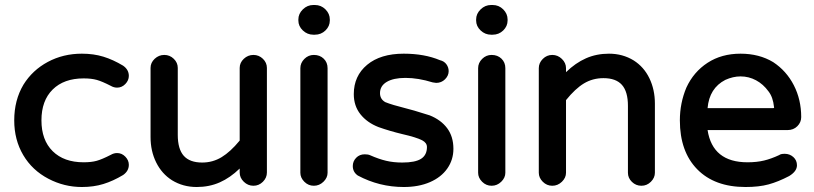

<svg xmlns="http://www.w3.org/2000/svg" viewBox="-20 -731 3259 769"><path d="M174 -15Q109 -49 73 -110Q37 -171 37 -249Q37 -330 74 -392Q110 -450 171.5 -483Q233 -516 308 -516Q355 -516 394 -504Q433 -492 473 -468Q496 -452 496 -427Q496 -409 482 -394.5Q468 -380 449 -380Q436 -380 424 -387Q389 -405 367.5 -411Q346 -417 315 -417Q236 -417 191 -372.5Q146 -328 146 -249Q146 -170 191 -125.5Q236 -81 315 -81Q346 -81 367.5 -87Q389 -93 424 -111Q436 -118 449 -118Q468 -118 482 -103.5Q496 -89 496 -71Q496 -46 473 -30Q433 -6 394 6Q355 18 308 18Q237 18 174 -15Z M669 -9Q628 -35 605.5 -80.5Q583 -126 583 -182V-459Q583 -480 599.5 -495.5Q616 -511 638 -511Q660 -511 676 -495.5Q692 -480 692 -459V-191Q692 -134 716 -107Q740 -80 790 -80Q832 -80 867.5 -101.5Q903 -123 940 -168V-459Q940 -480 956.5 -495.5Q973 -511 995 -511Q1017 -511 1033 -495.5Q1049 -480 1049 -459V-40Q1049 -19 1033 -3Q1017 13 995 13Q973 13 956.5 -3Q940 -19 940 -40V-56Q902 -19 860 -0.5Q818 18 768 18Q713 18 669 -9Z M1175 -649V-653Q1175 -676 1193 -693.5Q1211 -711 1235 -711H1241Q1266 -711 1283.5 -693.5Q1301 -676 1301 -653V-649Q1301 -626 1283.5 -609Q1266 -592 1241 -592H1235Q1211 -592 1193 -609Q1175 -626 1175 -649ZM1183 -458Q1183 -479 1199 -495Q1215 -511 1237 -511Q1261 -511 1276.5 -496Q1292 -481 1292 -458V-39Q1292 -19 1275.5 -3Q1259 13 1237 13Q1215 13 1199 -3Q1183 -19 1183 -39Z M1413 -28Q1393 -42 1393 -66Q1393 -85 1406.5 -99Q1420 -113 1441 -113Q1455 -113 1463 -109Q1497 -94 1526.5 -87Q1556 -80 1591 -80Q1643 -80 1666.5 -95Q1690 -110 1690 -142Q1690 -159 1671 -169Q1648 -181 1591 -194Q1541 -206 1496 -222Q1450 -240 1423.5 -273.5Q1397 -307 1397 -354Q1397 -427 1450.5 -471.5Q1504 -516 1597 -516Q1680 -516 1742 -490Q1759 -486 1768 -473.5Q1777 -461 1777 -446Q1777 -428 1762.5 -413.5Q1748 -399 1727 -399L1713 -401Q1655 -419 1604 -419Q1556 -419 1529 -403Q1502 -387 1502 -358Q1502 -334 1523 -322Q1550 -311 1606 -297Q1638 -289 1675 -277L1701 -269Q1746 -251 1771 -217.5Q1796 -184 1796 -135Q1796 -91 1771.5 -56Q1747 -21 1702 -1.5Q1657 18 1597 18Q1499 18 1413 -28Z M1887 -649V-653Q1887 -676 1905 -693.5Q1923 -711 1947 -711H1953Q1978 -711 1995.5 -693.5Q2013 -676 2013 -653V-649Q2013 -626 1995.5 -609Q1978 -592 1953 -592H1947Q1923 -592 1905 -609Q1887 -626 1887 -649ZM1895 -458Q1895 -479 1911 -495Q1927 -511 1949 -511Q1973 -511 1988.5 -496Q2004 -481 2004 -458V-39Q2004 -19 1987.5 -3Q1971 13 1949 13Q1927 13 1911 -3Q1895 -19 1895 -39Z M2138 -39V-458Q2138 -479 2154 -495Q2170 -511 2192 -511Q2214 -511 2230.5 -495Q2247 -479 2247 -458V-442Q2285 -479 2327 -497.5Q2369 -516 2419 -516Q2474 -516 2518 -489Q2559 -463 2581 -417.5Q2603 -372 2603 -316V-39Q2603 -19 2587 -3Q2571 13 2549 13Q2527 13 2511 -2.5Q2495 -18 2495 -39V-307Q2495 -364 2471 -391Q2447 -418 2397 -418Q2354 -418 2319 -397Q2284 -376 2247 -330V-39Q2247 -19 2230.5 -3Q2214 13 2192 13Q2170 13 2154 -3Q2138 -19 2138 -39Z M2703 -249Q2703 -318 2729 -380Q2758 -443 2814 -479.5Q2870 -516 2946 -516Q3021 -516 3077 -482Q3130 -447 3159.5 -389.5Q3189 -332 3189 -262Q3189 -241 3173.5 -225.5Q3158 -210 3134 -210H2814Q2834 -81 2974 -81Q3011 -81 3040 -88Q3069 -95 3101 -110Q3107 -115 3123 -115Q3143 -115 3157.5 -102Q3172 -89 3172 -69Q3172 -45 3141 -26Q3097 -3 3058.5 7.5Q3020 18 2966 18Q2842 18 2772.5 -53Q2703 -124 2703 -249ZM3077 -298Q3079 -298 3080 -299Q3081 -300 3080 -303Q3076 -342 3058 -365Q3037 -394 3008 -409.5Q2979 -425 2946 -425Q2916 -425 2885 -411Q2821 -378 2814 -298Z"/></svg>

Font: 寒蝉全圆体 Bold
Style: Regular
Weight: 700
Designer: Warren2060
      Designed by Motoya company      

      [Varela Round]
      Joe Prince(Latin component); Avraham Cornf
Foundry: ChillType
Version: Version 3.200